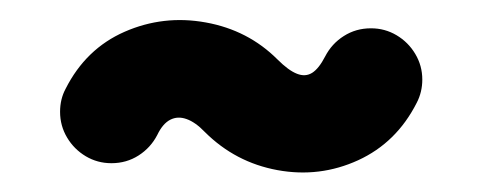

<svg xmlns="http://www.w3.org/2000/svg" viewBox="-20 -356 487 194"><path d="M354.8 -327.4Q368.9 -327.4 380.7 -320.4Q392.6 -313.3 399.6 -301.5Q406.7 -289.6 406.7 -275.6Q406.7 -263 401.1 -252.2Q380.7 -211.9 341.9 -194.1Q303 -176.3 260.4 -184.1Q217.8 -191.9 187 -222.6Q177.4 -232.6 168.5 -235.7Q159.6 -238.9 152 -235Q144.4 -231.1 138.9 -219.6Q132.2 -206.7 120 -198.9Q107.8 -191.1 92.6 -191.1Q78.5 -191.1 66.7 -198.1Q54.8 -205.2 47.8 -217Q40.7 -228.9 40.7 -243Q40.7 -255.9 46.3 -266.3Q66.7 -306.7 105.9 -323.9Q145.2 -341.1 188 -333.3Q230.7 -325.6 260.4 -295.9Q271.5 -284.8 280 -281.5Q288.5 -278.1 295.4 -282.4Q302.2 -286.7 308.5 -298.9Q315.2 -311.9 327.4 -319.6Q339.6 -327.4 354.8 -327.4Z"/></svg>

Font: 26F Galaxy Sans
Style: Regular
Weight: 400
Designer: C₂₉H₂₅N₃O₅
Version: Version 1.100;FEAKit 1.0